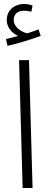

<svg xmlns="http://www.w3.org/2000/svg" viewBox="-20 -947 255 967"><path d="M18 -716C70 -728 139 -749 185 -766L174 -799C157 -792 138 -786 117 -779C85 -787 49 -811 49 -847C49 -873 66 -893 100 -893C114 -893 126 -891 138 -888L144 -919C131 -924 115 -927 100 -927C56 -927 14 -898 14 -846C14 -811 38 -781 71 -766C53 -761 35 -756 10 -750ZM94 0H144L126 -644H76Z"/></svg>

Font: Noto Sans Arabic Cond Light
Style: Regular
Weight: 300
Width: 3
Designer: Monotype Design Team, Nadine Chahine, Nizar Qandah and Khaled Hosny
Foundry: Monotype Imaging Inc.
Version: Version 2.012